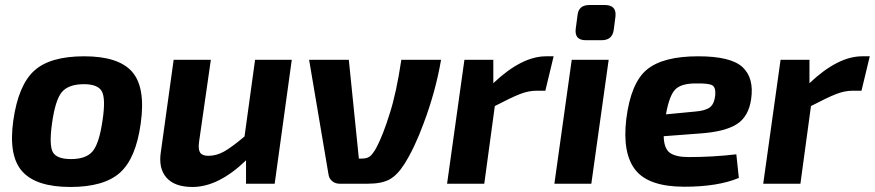

<svg xmlns="http://www.w3.org/2000/svg" viewBox="-20 -731 3481 764"><path d="M315 -507Q452 -507 506 -445Q560 -383 540 -240Q521 -101 457.5 -44Q394 13 260 13Q124 13 68.5 -49Q13 -111 33 -252Q53 -392 116 -449.5Q179 -507 315 -507ZM314 -396Q253 -396 226.5 -365Q200 -334 187 -240Q175 -154 190 -126Q205 -98 263 -98Q323 -98 349 -129.5Q375 -161 388 -252Q401 -338 385.5 -367Q370 -396 314 -396Z M1141 -493 1073 0H959V-93Q849 13 746 13Q675 13 642.5 -24Q610 -61 620 -126L671 -493H819L772 -166Q768 -136 776.5 -123.5Q785 -111 809 -111Q841 -111 871.5 -128Q902 -145 953 -188L995 -493Z M1577 -493H1735Q1714 -369 1666 -241Q1630 -143 1589 -78Q1561 -34 1530 -17Q1499 0 1444 0H1331Q1314 0 1301.5 -10.5Q1289 -21 1287 -38L1210 -493H1368L1408 -100H1420Q1440 -100 1451.5 -108.5Q1463 -117 1478 -144Q1504 -193 1531 -280Q1557 -360 1577 -493Z M2183 -507 2150 -370H2114Q2083 -370 2048.5 -356.5Q2014 -343 1949 -309L1907 0H1759L1828 -493H1943V-400Q2056 -507 2153 -507Z M2325 -711H2387Q2434 -711 2429 -665L2422 -611Q2416 -571 2374 -571H2311Q2265 -571 2271 -617L2278 -670Q2282 -711 2325 -711ZM2333 0H2186L2255 -493H2402Z M2910 -117 2920 -23Q2837 12 2703 12Q2562 12 2509 -54Q2456 -120 2472 -257Q2490 -401 2554 -454Q2618 -507 2758 -507Q2888 -507 2934.5 -464Q2981 -421 2969 -337Q2959 -267 2912 -237Q2865 -207 2767 -200L2621 -189Q2622 -140 2645.5 -123Q2669 -106 2720 -106Q2817 -106 2910 -117ZM2630 -276 2745 -287Q2785 -290 2803.5 -303Q2822 -316 2826 -351Q2829 -384 2813.5 -392Q2798 -400 2748 -399Q2690 -399 2666.5 -374.5Q2643 -350 2630 -276Z M3441 -507 3408 -370H3372Q3341 -370 3306.5 -356.5Q3272 -343 3207 -309L3165 0H3017L3086 -493H3201V-400Q3314 -507 3411 -507Z"/></svg>

Font: Ezarion
Style: Bold Italic
Weight: 700
Italic angle: -8°
Designer: Natanael Gama
Version: Version 1.001;PS 001.001;hotconv 1.0.70;makeotf.lib2.5.58329